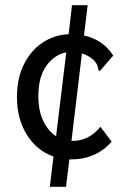

<svg xmlns="http://www.w3.org/2000/svg" viewBox="-20 -643 490 736"><path d="M233 73H171L185 -43Q122 -65 83.5 -125.5Q45 -186 45 -271Q45 -342 71 -395Q97 -448 141.5 -478.5Q186 -509 243 -512L256 -623H316L302 -507Q375 -491 414 -430L369 -378L362 -370L357 -375Q356 -384 353.5 -391.5Q351 -399 340 -412Q319 -431 294 -438L254 -103H259Q289 -103 315.5 -116Q342 -129 365 -157L408 -100Q377 -65 338 -48.5Q299 -32 255 -32Q250 -32 246 -32ZM127 -274Q127 -219 145.5 -180Q164 -141 195 -121L234 -442Q191 -435 159 -392.5Q127 -350 127 -274Z"/></svg>

Font: Inconsolata SemiCondensed Medium
Style: Regular
Weight: 500
Width: 4
Monospace: yes
Designer: Raph Levien, Cyreal, Brenton Simpson
Foundry: Raph Levien, Cyreal, Google
Version: Version 3.001; ttfautohint (v1.8.2.53-6de2)